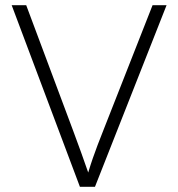

<svg xmlns="http://www.w3.org/2000/svg" viewBox="-20 -720 687 740"><path d="M288 0 25 -700H81L262 -216Q281 -165 293 -131.5Q305 -98 320 -55Q329 -85 337.5 -109.5Q346 -134 356 -160.5Q366 -187 380 -222L568 -700H622L346 0Z"/></svg>

Font: Lexend Deca ExtraLight
Style: Regular
Weight: 200
Designer: Bonnie Shaver-Troup, Thomas Jockin
Foundry: Lexend
Version: Version 1.008; ttfautohint (v1.8.4.7-5d5b)